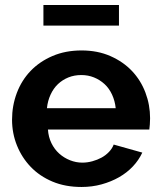

<svg xmlns="http://www.w3.org/2000/svg" viewBox="-20 -735 639 765"><path d="M305 10Q240 10 189 -11.5Q138 -33 102.5 -70Q67 -107 47.5 -155.5Q28 -204 28 -258Q28 -314 47 -364.5Q66 -415 102 -452.5Q138 -490 189.5 -512Q241 -534 305 -534Q369 -534 420 -511.5Q471 -489 506 -452Q541 -415 559.5 -366Q578 -317 578 -264Q578 -251 577 -239Q576 -227 575 -219H171Q173 -189 185 -164.5Q197 -140 216 -123Q235 -106 259 -96.5Q283 -87 308 -87Q328 -87 348 -92.5Q368 -98 384.5 -107Q401 -116 414 -129.5Q427 -143 433 -159L547 -127Q533 -97 509.5 -72Q486 -47 454.5 -29Q423 -11 385 -0.5Q347 10 305 10ZM441 -304Q438 -333 426.5 -358Q415 -383 396.5 -400Q378 -417 354.5 -426.5Q331 -436 304 -436Q276 -436 252.5 -426.5Q229 -417 211 -400Q193 -383 181.5 -358Q170 -333 167 -304ZM153 -633V-715H454V-633Z"/></svg>

Font: Rising Sun
Style: Bold
Weight: 700
Designer: Matt McInerney, Pablo Impallari, Rodrigo Fuenzalida (Raleway font), Stephen Hutchings (Greek), Cristiano Sobral (main ch
Foundry: The Rising Sun Project Authors
Version: Version 4.327; ttfautohint (v1.8.4.7-5d5b-dirty)